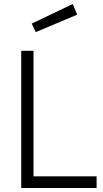

<svg xmlns="http://www.w3.org/2000/svg" viewBox="-20 -948 520 968"><path d="M160 -786 369 -874 347 -928 140 -829ZM467 -59H149V-692H87V0H467Z"/></svg>

Font: RazerF5 Light
Style: Regular
Weight: 300
Foundry: Razer Inc.
Version: Version 2